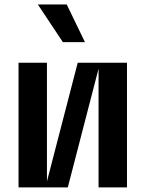

<svg xmlns="http://www.w3.org/2000/svg" viewBox="-20 -820 637 840"><path d="M61.1 -545.5H185.4V-26.3L320 -545.5H535.5V0H411.2V-519.5L276.6 0H61.1ZM351.6 -635.7H255L145.6 -800.4H272Z"/></svg>

Font: Riot Sans
Style: Bold
Weight: 600
Designer: Rasmus Andersson
Foundry: rsms
Version: Version 4.001